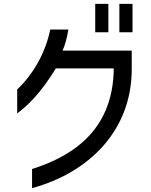

<svg xmlns="http://www.w3.org/2000/svg" viewBox="-20 -900 780 994"><path d="M541 -880H473V-733H541ZM69 -313C119 -350 189 -414 269 -546H569C566 -244 380 -99 146 -25V74C443 -7 662 -226 662 -542V-638H304C315 -661 329 -712 334 -747H240C217 -631 154 -517 69 -437ZM598 -733H666V-880H598Z"/></svg>

Font: コーポレート・ロゴ ver3 Medium
Style: Regular
Weight: 500
Designer: [KANA_main] LOGOTYPE.JP [Source Han Sans] Ryoko NISHIZUKA 西塚涼子 (kana, bopomofo & ideographs); Paul D. Hunt (Latin, Greek
Version: Version 12.001;FEAKit 1.0